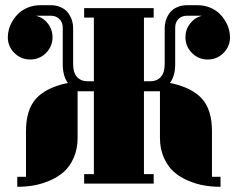

<svg xmlns="http://www.w3.org/2000/svg" viewBox="-20 -700 907 732"><path d="M337.9 -352.1H275.9V-174.8Q275.9 -132.3 261.2 -98.9Q246.6 -65.4 223.4 -44.9Q200.2 -24.4 168.9 -11.2Q137.7 2 107.7 7.1Q77.6 12.2 45.9 12.2V-25.9H79.1V-200.2Q79.1 -281.7 117.7 -324.2Q156.2 -366.7 238.8 -383.8Q219.2 -409.7 219.2 -456.1V-594.2Q219.2 -615.2 206.3 -627.7Q193.4 -640.1 172.9 -640.1H117.2Q145 -632.8 162.6 -610.1Q180.2 -587.4 180.2 -558.1Q180.2 -522.9 155.3 -498Q130.4 -473.1 95.2 -473.1Q60.1 -473.1 34.9 -498Q9.8 -522.9 9.8 -558.1Q9.8 -572.8 14.2 -588.9Q18.6 -605 28.6 -621.3Q38.6 -637.7 52.7 -650.6Q66.9 -663.6 88.1 -671.9Q109.4 -680.2 134.8 -680.2H172.9Q196.3 -680.2 214.1 -671.4Q231.9 -662.6 241.2 -648.9Q250.5 -635.3 254.6 -621.6Q258.8 -607.9 258.8 -594.2V-456.1Q258.8 -422.4 273.9 -406.2Q289.1 -390.1 314.9 -390.1H337.9V-632.8H300.8V-668.9H565.9V-632.8H528.8V-390.1H551.8Q577.6 -390.1 592.8 -406.2Q607.9 -422.4 607.9 -456.1V-594.2Q607.9 -607.9 612.1 -621.6Q616.2 -635.3 625.5 -648.9Q634.8 -662.6 652.6 -671.4Q670.4 -680.2 693.8 -680.2H731.9Q757.3 -680.2 778.6 -671.9Q799.8 -663.6 814 -650.6Q828.1 -637.7 838.1 -621.3Q848.1 -605 852.5 -588.9Q856.9 -572.8 856.9 -558.1Q856.9 -522.9 832 -498Q807.1 -473.1 772 -473.1Q736.8 -473.1 711.9 -498Q687 -522.9 687 -558.1Q687 -587.4 704.6 -610.1Q722.2 -632.8 750 -640.1H693.8Q673.3 -640.1 660.6 -627.9Q647.9 -615.7 647.9 -594.2V-456.1Q647.9 -410.2 627.9 -383.8Q710.9 -366.7 749.5 -324.2Q788.1 -281.7 788.1 -200.2V-25.9H820.8V12.2Q789.1 12.2 758.8 7.1Q728.5 2 697.3 -11.2Q666 -24.4 642.8 -44.9Q619.6 -65.4 604.7 -98.9Q589.8 -132.3 589.8 -174.8V-352.1H528.8V-36.1H565.9V0H300.8V-36.1H337.9Z"/></svg>

Font: Lletraferida
Style: Heavy
Weight: 900
Designer: Josep Patau Bellart
Foundry: Josep Patau Bellart
Version: Version 1.000